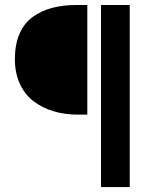

<svg xmlns="http://www.w3.org/2000/svg" viewBox="-20 -674 639 774"><path d="M387.2 80.1V-653.8H502.9V80.1ZM294.9 -211.9Q240.2 -211.9 194.6 -225.8Q148.9 -239.7 114 -266.8Q79.1 -293.9 59.6 -337.2Q40 -380.4 40 -436Q40 -495.1 58.8 -538.1Q77.6 -581.1 112.3 -606Q147 -630.9 190.4 -642.3Q233.9 -653.8 288.1 -653.8H332V-211.9Z"/></svg>

Font: Toshiba Sans Medium
Style: Regular
Weight: 500
Designer: Paul D. Hunt
Foundry: Toshiba Corporation
Version: Version 2.020;PS 2.0;hotconv 1.0.86;makeotf.lib2.5.63406